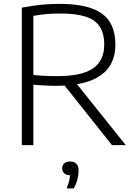

<svg xmlns="http://www.w3.org/2000/svg" viewBox="-20 -768 720 1016"><path d="M95.5 0V-727.5Q124 -733 154.8 -737.5Q185.5 -742 220.8 -744.8Q256 -747.5 297 -747.5Q446.5 -747.5 518.5 -696.5Q590.5 -645.5 590.5 -532.5Q590.5 -460 555.8 -411.5Q521 -363 451.5 -338.5Q382 -314 278.5 -314Q242.5 -314 214.5 -315.8Q186.5 -317.5 156.5 -319.5V0ZM572.5 0 293.5 -351H364.5L645.5 0ZM279.5 -365Q413.5 -365 472.5 -406.2Q531.5 -447.5 531.5 -531.5Q531.5 -591.5 507.2 -628Q483 -664.5 431.8 -680.5Q380.5 -696.5 299 -696.5Q253.5 -696.5 221.2 -693.2Q189 -690 156.5 -684V-371Q179 -369 197.2 -367.8Q215.5 -366.5 234.5 -365.8Q253.5 -365 279.5 -365ZM332.5 229Q344 201 348 180.2Q352 159.5 352 140L359.5 159.5H352.5Q331.5 159.5 320.2 149.2Q309 139 309 122.5Q309 106.5 320 96.5Q331 86.5 351 86.5Q372.5 86.5 384.2 98.8Q396 111 396 136Q396 155.5 389.8 180.5Q383.5 205.5 370.5 229Z"/></svg>

Font: Encode Sans SC SemiExpanded Light
Style: Regular
Weight: 300
Width: 6
Designer: Multiple Designers
Foundry: Impallari Type
Version: Version 3.002